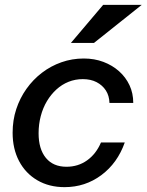

<svg xmlns="http://www.w3.org/2000/svg" viewBox="-20 -760 604 791"><path d="M246 11Q182 11 133.5 -17.5Q85 -46 58.5 -96.5Q32 -147 32 -213Q32 -265 47 -310.5Q62 -356 89 -394Q116 -432 152.5 -460Q189 -488 233 -503.5Q277 -519 325 -519Q369 -519 406 -505Q443 -491 470.5 -466.5Q498 -442 513.5 -409Q529 -376 529 -336H431Q430 -366 416 -387.5Q402 -409 378 -421.5Q354 -434 321 -434Q290 -434 262.5 -423Q235 -412 212.5 -391.5Q190 -371 173.5 -343.5Q157 -316 148 -282Q139 -248 139 -211Q139 -146 169 -109.5Q199 -73 254 -73Q302 -73 339 -99.5Q376 -126 396 -173H494Q464 -88 397.5 -38.5Q331 11 246 11ZM367 -583H272L405 -740H564Z"/></svg>

Font: Instrument Sans Medium
Style: Italic
Weight: 500
Italic angle: -13°
Designer: Rodrigo Fuenzalida
Foundry: fragTYPE
Version: Version 1.000;gftools[0.9.28]